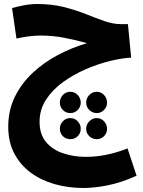

<svg xmlns="http://www.w3.org/2000/svg" viewBox="-20 -543 713 956"><path d="M395 393Q319 393 251 373.5Q183 354 131.5 315.5Q80 277 50.5 220Q21 163 21 88Q21 6 54 -61Q87 -128 142.5 -180Q198 -232 268 -269Q338 -306 413 -328Q365 -342 304.5 -354Q244 -366 183 -366Q151 -366 119.5 -361.5Q88 -357 62 -351L40 -503Q69 -511 101 -517Q133 -523 166 -523Q238 -523 297.5 -508Q357 -493 407 -473Q457 -453 500 -438Q543 -423 581 -423H617L633 -256Q588 -254 528.5 -239.5Q469 -225 407.5 -198.5Q346 -172 293.5 -134Q241 -96 209 -46.5Q177 3 177 63Q177 126 209.5 164.5Q242 203 295 220.5Q348 238 408 238Q457 238 508 228Q559 218 615 196L660 332Q585 366 517.5 379.5Q450 393 395 393ZM330 20Q308 20 293 4.5Q278 -11 278 -32Q278 -54 293 -70Q308 -86 330 -86Q352 -86 367 -70Q382 -54 382 -32Q382 -11 367 4.5Q352 20 330 20ZM462 20Q440 20 424.5 4.5Q409 -11 409 -32Q409 -54 424.5 -70Q440 -86 462 -86Q483 -86 498 -70Q513 -54 513 -32Q513 -11 498 4.5Q483 20 462 20ZM330 150Q308 150 293 135Q278 120 278 98Q278 77 293 61Q308 45 330 45Q352 45 367 61Q382 77 382 98Q382 120 367 135Q352 150 330 150ZM462 150Q440 150 424.5 135Q409 120 409 98Q409 77 424.5 61Q440 45 462 45Q483 45 498 61Q513 77 513 98Q513 120 498 135Q483 150 462 150Z"/></svg>

Font: Noto Sans Arabic SemCond ExtBd
Style: Regular
Weight: 800
Width: 4
Designer: Monotype Design Team, Nadine Chahine, Nizar Qandah and Khaled Hosny
Foundry: Monotype Imaging Inc.
Version: Version 2.012; ttfautohint (v1.8.4.7-5d5b)